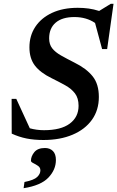

<svg xmlns="http://www.w3.org/2000/svg" viewBox="-20 -723 616 1008"><path d="M499 -214Q499 -145 462.8 -94.2Q426.5 -43.5 361 -15.8Q295.5 12 208 12Q158.5 12 119 4Q79.5 -4 41.5 -21.5L41 -204H65.5L136.5 -49.5Q172 -39.5 211 -39.5Q300 -39.5 346.2 -74Q392.5 -108.5 392.5 -167.5Q392.5 -208 373.5 -232.8Q354.5 -257.5 322.5 -275.2Q290.5 -293 251 -312.5Q191.5 -341.5 163 -379Q134.5 -416.5 134.5 -474.5Q134.5 -536 165.8 -582.8Q197 -629.5 254 -655.8Q311 -682 388 -682Q418.5 -682 445.5 -678.2Q472.5 -674.5 500.5 -665.5L561.5 -703H576L542.5 -465.5H516L479 -602.5Q433.5 -633.5 370.5 -633.5Q306.5 -633.5 272.2 -604Q238 -574.5 238 -521.5Q238 -490 254 -469.5Q270 -449 300 -432Q330 -415 371.5 -394Q434 -363 466.5 -322.2Q499 -281.5 499 -214ZM142.5 121Q142.5 97.5 160.2 75.8Q178 54 216 54Q242 54 257.8 69.8Q273.5 85.5 273.5 117Q273.5 168 234 209.5Q194.5 251 104 265L108.5 232.5Q158.5 222.5 175.2 206.2Q192 190 192 171.5Q192 156.5 179.8 148Q167.5 139.5 155 133.5Q142.5 127.5 142.5 121Z"/></svg>

Font: Newsreader 16pt SemiBold
Style: Italic
Weight: 600
Italic angle: -17°
Designer: Hugues Gentile
Foundry: Production Type
Version: Version 1.003; ttfautohint (v1.8.3)